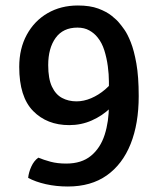

<svg xmlns="http://www.w3.org/2000/svg" viewBox="-20 -666 580 699"><path d="M263.5 -646Q307.5 -646 337.8 -634.8Q368 -623.5 387 -608.2Q406 -593 414.5 -582Q421.5 -574 433 -557.8Q444.5 -541.5 456.2 -512Q468 -482.5 476.5 -434.8Q485 -387 485 -316Q485 -215.5 455.5 -141.8Q426 -68 368.8 -27.5Q311.5 13 227 13Q184.5 13 146.8 4.5Q109 -4 82.5 -18.5Q84.5 -38.5 94 -59.5Q103.5 -80.5 119.5 -92Q139 -84 164 -77.2Q189 -70.5 221 -70.5Q277 -70.5 311.2 -98.8Q345.5 -127 361 -175.2Q376.5 -223.5 376.5 -283V-369Q376.5 -395 372.5 -425Q368.5 -455 359.8 -482.8Q351 -510.5 335.5 -529.5Q323.5 -545 305.2 -555.2Q287 -565.5 262 -565.5Q209.5 -565.5 182.5 -528Q155.5 -490.5 155.5 -429Q155.5 -379.5 169 -350.8Q182.5 -322 205.8 -309.5Q229 -297 258.5 -297Q285 -297 312 -308.5Q339 -320 363 -340.5Q387 -361 404 -388.5L425 -331.5Q410 -300 381.2 -272.2Q352.5 -244.5 314.2 -227.5Q276 -210.5 232 -210.5Q151 -210.5 100.5 -262Q50 -313.5 50 -422.5Q50 -489 77.5 -539.5Q105 -590 153.2 -618Q201.5 -646 263.5 -646Z"/></svg>

Font: Signika
Style: Regular
Weight: 400
Designer: Anna Giedry
Foundry: Anna Giedry
Version: Version 2.001